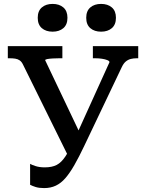

<svg xmlns="http://www.w3.org/2000/svg" viewBox="-20 -946 747 982"><path d="M411 -200Q384 -143 360.5 -102Q337 -61 314.5 -35Q292 -9 265.5 3.5Q239 16 206 16Q180 16 162.5 10.5Q145 5 134 -1V-108Q142 -103 162 -96.5Q182 -90 209 -90Q246 -90 270 -102.5Q294 -115 314.5 -146Q335 -177 360 -231L540 -628Q540 -634 529 -638.5Q518 -643 501.5 -645.5Q485 -648 468 -648H455V-710H687V-648H679Q663 -648 649 -644.5Q635 -641 623.5 -631.5Q612 -622 603 -603ZM399 -243 333 -139 98 -615Q91 -630 81 -637Q71 -644 58 -646Q45 -648 28 -648H20V-710H299V-648H283Q266 -648 249.5 -647Q233 -646 222 -644Q211 -642 211 -638ZM325 -855Q325 -820 304 -802Q283 -784 249 -784Q215 -784 194 -802Q173 -820 173 -855Q173 -890 194 -908Q215 -926 249 -926Q283 -926 304 -908Q325 -890 325 -855ZM573 -855Q573 -820 552 -802Q531 -784 497 -784Q463 -784 442 -802Q421 -820 421 -855Q421 -890 442 -908Q463 -926 497 -926Q531 -926 552 -908Q573 -890 573 -855Z"/></svg>

Font: Roboto Serif Medium
Style: Regular
Weight: 500
Designer: Greg Gazdowicz
Foundry: Commercial Type
Version: Version 1.008